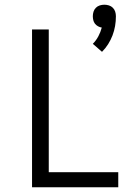

<svg xmlns="http://www.w3.org/2000/svg" viewBox="-20 -795 590 815"><path d="M413 -575 374 -609Q388 -623 397.5 -641Q407 -659 412 -678Q404 -679 396 -683.5Q388 -688 383 -694.5Q378 -701 376 -709.5Q374 -718 374 -726Q374 -736 377 -745.5Q380 -755 387 -762Q394 -769 403.5 -772Q413 -775 423 -775Q433 -775 442.5 -772Q452 -769 459 -762Q466 -755 469 -745.5Q472 -736 472 -726Q472 -705 468.5 -684.5Q465 -664 457.5 -644.5Q450 -625 439 -607.5Q428 -590 413 -575ZM116 0V-670H187V-64H482V0Z"/></svg>

Font: Lode Term
Style: Regular
Weight: 400
Monospace: yes
Designer: Belleve Invis
Foundry: Belleve Invis
Version: Version 29.2.0